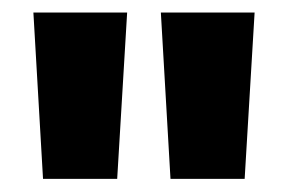

<svg xmlns="http://www.w3.org/2000/svg" viewBox="-20 -680 448 299"><path d="M162.5 -401.5H47L32 -660.5H178ZM361 -401.5H245.5L230.5 -660.5H376.5Z"/></svg>

Font: Anek Latin
Style: Bold
Weight: 700
Designer: Yesha Goshar
Foundry: Ek Type
Version: Version 1.003